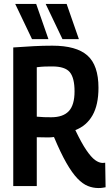

<svg xmlns="http://www.w3.org/2000/svg" viewBox="-20 -941 561 971"><path d="M478 10Q450 10 424 -0.5Q398 -11 371.5 -38.5Q345 -66 316 -116.5Q287 -167 253 -248Q247 -247 237.5 -246.5Q228 -246 223 -246Q209 -246 194 -246.5Q179 -247 166 -247V0H47V-701Q103 -705 150 -707.5Q197 -710 245 -710Q366 -710 422 -660.5Q478 -611 478 -497Q478 -411 448 -358Q418 -305 361 -283Q392 -218 416.5 -182Q441 -146 461 -131.5Q481 -117 499 -117Q501 -117 505.5 -117.5Q510 -118 512 -118L514 6Q507 7 499 8.5Q491 10 478 10ZM239 -348Q299 -348 328 -379Q357 -410 357 -479Q357 -547 333 -576Q309 -605 244 -605Q223 -605 207 -604.5Q191 -604 166 -601V-351Q186 -349 203 -348.5Q220 -348 239 -348ZM296 -743 211 -921H317L379 -743ZM142 -743 57 -921H163L225 -743Z"/></svg>

Font: Georama Semi Condensed SemiBold
Style: Regular
Weight: 600
Width: 4
Designer: Jean-Baptiste Levee
Foundry: Production Type
Version: Version 1.000